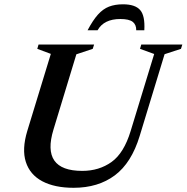

<svg xmlns="http://www.w3.org/2000/svg" viewBox="-20 -882 888 914"><path d="M234.5 -265Q174.5 -68.5 371.5 -68.5Q451.5 -68.5 510.8 -110.8Q570 -153 602 -258.5L714 -625L646.5 -649.5L652.5 -670H848L841.5 -649.5L763.5 -624L645 -235Q606 -106.5 526.5 -47.2Q447 12 330.5 12Q240 12 181.2 -19.2Q122.5 -50.5 103 -111Q83.5 -171.5 110 -259L222 -625.5L157.5 -649.5L163.5 -670H428L421.5 -649.5L343.5 -623.5ZM553 -791.5Q474.5 -791.5 444.5 -738H397Q422 -785.5 446.2 -812.5Q470.5 -839.5 499 -850.5Q527.5 -861.5 565.5 -861.5Q623.5 -861.5 647.2 -834.2Q671 -807 667 -738H628.5Q629 -764.5 611.8 -778Q594.5 -791.5 553 -791.5Z"/></svg>

Font: Newsreader Text SemiBold
Style: Italic
Weight: 600
Italic angle: -17°
Designer: Hugues Gentile
Foundry: Production Type
Version: Version 1.001